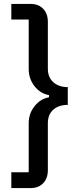

<svg xmlns="http://www.w3.org/2000/svg" viewBox="-20 -819 413 983"><path d="M38 144V63H127V-188Q127 -238 157 -275.5Q187 -313 231 -321V-332Q186 -340 156.5 -378Q127 -416 127 -466V-719H38V-799H136Q177 -799 201 -774Q225 -749 225 -707V-468Q225 -423 253 -398Q281 -373 327 -373V-282Q281 -282 253 -257.5Q225 -233 225 -188V52Q225 94 201 119Q177 144 136 144Z"/></svg>

Font: IBM Plex Sans JP Medium
Style: Regular
Weight: 500
Designer: Mike Abbink; Paul van der Laan; Pieter van Rosmalen; Wujin Sim; Yejin Wi; Jinhee Kim; Boomi Park; Yona Kim; Kichan Ma
Foundry: Sandoll Inc.
Version: Version 1.001